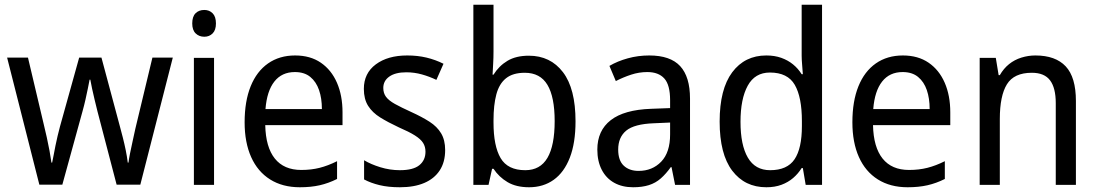

<svg xmlns="http://www.w3.org/2000/svg" viewBox="-20 -780 4634 810"><path d="M391 -311Q385 -336 379 -360Q373 -384 368.5 -406Q364 -428 361 -444H358Q355 -428 350.5 -406Q346 -384 340.5 -359.5Q335 -335 328 -310L243 -1H146L10 -537H98L164 -258Q171 -229 177.5 -200Q184 -171 189 -143.5Q194 -116 197 -94H200Q203 -108 206.5 -126.5Q210 -145 214 -165.5Q218 -186 223 -206.5Q228 -227 233 -246L314 -537H408L486 -246Q492 -224 498.5 -198.5Q505 -173 510.5 -146Q516 -119 519 -94H522Q524 -110 528.5 -132.5Q533 -155 539 -182Q545 -209 551 -237L623 -537H709L572 -1H472Z M883 -536V0H798V-536ZM842 -738Q863 -738 877 -724Q891 -710 891 -681Q891 -653 877 -639Q863 -625 842 -625Q820 -625 805.5 -639Q791 -653 791 -681Q791 -710 805 -724Q819 -738 842 -738Z M1225 -546Q1289 -546 1333.5 -515.5Q1378 -485 1401.5 -431Q1425 -377 1425 -306V-252H1099Q1101 -159 1139.5 -111Q1178 -63 1251 -63Q1293 -63 1328.5 -72Q1364 -81 1402 -100V-25Q1366 -7 1329 1.5Q1292 10 1245 10Q1172 10 1119.5 -23Q1067 -56 1039.5 -117.5Q1012 -179 1012 -264Q1012 -353 1037.5 -416Q1063 -479 1111 -512.5Q1159 -546 1225 -546ZM1224 -476Q1169 -476 1137.5 -436Q1106 -396 1100 -320H1338Q1338 -365 1326 -400Q1314 -435 1289 -455.5Q1264 -476 1224 -476Z M1858 -147Q1858 -96 1835 -61Q1812 -26 1769.5 -8Q1727 10 1667 10Q1618 10 1581 1Q1544 -8 1516 -23V-104Q1544 -87 1584.5 -74.5Q1625 -62 1667 -62Q1723 -62 1749 -83Q1775 -104 1775 -140Q1775 -161 1765 -177Q1755 -193 1730.5 -208.5Q1706 -224 1662 -243Q1617 -264 1584 -284.5Q1551 -305 1533 -333.5Q1515 -362 1515 -405Q1515 -471 1565.5 -508.5Q1616 -546 1698 -546Q1742 -546 1779.5 -537Q1817 -528 1851 -511L1821 -443Q1792 -457 1760 -466Q1728 -475 1694 -475Q1648 -475 1622.5 -457Q1597 -439 1597 -409Q1597 -387 1608.5 -371.5Q1620 -356 1646 -341.5Q1672 -327 1716 -307Q1760 -287 1792 -266.5Q1824 -246 1841 -217.5Q1858 -189 1858 -147Z M2062 -563Q2062 -536 2060.5 -510.5Q2059 -485 2058 -465H2062Q2085 -502 2121 -523.5Q2157 -545 2211 -545Q2302 -545 2355 -475.5Q2408 -406 2408 -268Q2408 -177 2384 -115Q2360 -53 2316 -21.5Q2272 10 2212 10Q2158 10 2121.5 -11.5Q2085 -33 2062 -68H2056L2041 0H1977V-760H2062ZM2194 -473Q2144 -473 2115 -450Q2086 -427 2074 -382Q2062 -337 2062 -273V-263Q2062 -164 2092 -113Q2122 -62 2196 -62Q2259 -62 2289.5 -114Q2320 -166 2320 -269Q2320 -371 2289.5 -422Q2259 -473 2194 -473Z M2719 -546Q2808 -546 2849.5 -501Q2891 -456 2891 -364V0H2828L2813 -75H2810Q2790 -47 2768 -27.5Q2746 -8 2717.5 1Q2689 10 2651 10Q2605 10 2571 -9Q2537 -28 2518.5 -64Q2500 -100 2500 -149Q2500 -229 2556.5 -273Q2613 -317 2727 -321L2807 -324V-357Q2807 -422 2782.5 -449Q2758 -476 2711 -476Q2676 -476 2642.5 -465Q2609 -454 2578 -438L2551 -502Q2585 -522 2628.5 -534Q2672 -546 2719 -546ZM2739 -260Q2656 -257 2622 -229Q2588 -201 2588 -149Q2588 -103 2611.5 -81Q2635 -59 2674 -59Q2732 -59 2769.5 -98Q2807 -137 2807 -213V-263Z M3213 10Q3122 10 3069 -60Q3016 -130 3016 -267Q3016 -404 3069 -475Q3122 -546 3213 -546Q3248 -546 3276 -536Q3304 -526 3325.5 -508.5Q3347 -491 3362 -467H3367Q3366 -484 3364 -506.5Q3362 -529 3362 -545V-760H3448V0H3379L3367 -71H3362Q3347 -47 3326 -29Q3305 -11 3277 -0.5Q3249 10 3213 10ZM3229 -62Q3301 -62 3332 -108Q3363 -154 3363 -248V-269Q3363 -370 3333 -422Q3303 -474 3228 -474Q3165 -474 3134.5 -418.5Q3104 -363 3104 -266Q3104 -168 3135 -115Q3166 -62 3229 -62Z M3789 -546Q3853 -546 3897.5 -515.5Q3942 -485 3965.5 -431Q3989 -377 3989 -306V-252H3663Q3665 -159 3703.5 -111Q3742 -63 3815 -63Q3857 -63 3892.5 -72Q3928 -81 3966 -100V-25Q3930 -7 3893 1.5Q3856 10 3809 10Q3736 10 3683.5 -23Q3631 -56 3603.5 -117.5Q3576 -179 3576 -264Q3576 -353 3601.5 -416Q3627 -479 3675 -512.5Q3723 -546 3789 -546ZM3788 -476Q3733 -476 3701.5 -436Q3670 -396 3664 -320H3902Q3902 -365 3890 -400Q3878 -435 3853 -455.5Q3828 -476 3788 -476Z M4348 -546Q4433 -546 4476 -500Q4519 -454 4519 -354V0H4434V-345Q4434 -409 4410 -441Q4386 -473 4333 -473Q4258 -473 4228 -424.5Q4198 -376 4198 -278V0H4113V-536H4181L4193 -463H4198Q4214 -491 4237 -509.5Q4260 -528 4289 -537Q4318 -546 4348 -546Z"/></svg>

Font: Noto Sans Khmer SemiCondensed
Style: Regular
Weight: 400
Width: 4
Designer: Danh Hong and the Monotype Design Team
Foundry: Monotype Imaging Inc.
Version: Version 2.004